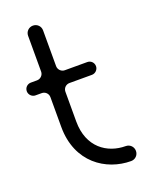

<svg xmlns="http://www.w3.org/2000/svg" viewBox="-153 -888 770 988"><g transform="rotate(-20 231.5 -394.0)"><path d="M194 -431C194 -451 210 -466 229 -466H352C371 -466 387 -482 387 -501C387 -521 371 -536 352 -536H229C210 -536 194 -552 194 -571V-767C194 -790 176 -808 153 -808C130 -808 112 -790 112 -767V-571C112 -552 96 -536 77 -536H43C24 -536 8 -521 8 -501C8 -482 24 -466 43 -466H77C96 -466 112 -451 112 -431V-268C112 -73 254 20 390 20C413 20 431 2 431 -21C431 -44 413 -62 390 -62C290 -62 194 -126 194 -268Z"/></g></svg>

Font: Fabada
Style: Regular
Weight: 400
Designer: deFharo
Foundry: deFharo.com
Version: Version 4.000 2011 initial release